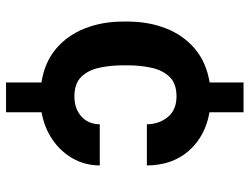

<svg xmlns="http://www.w3.org/2000/svg" viewBox="-113 -571 803 617"><g transform="rotate(90 288.5 -262.5)"><path d="M290 -100.1Q329.1 -100.1 354 -122.3Q378.9 -144.5 379.4 -181.6H511.7Q511.2 -133.3 489 -94.5Q466.8 -55.7 428.5 -29.5Q390.1 -3.4 340.8 5.4V119.6H245.1V5.9Q179.7 -4.4 136.2 -41.5Q92.8 -78.6 71 -134.3Q49.3 -189.9 49.3 -256.8V-271Q49.3 -337.9 71 -393.8Q92.8 -449.7 136.2 -486.8Q179.7 -523.9 245.1 -534.7V-643.6H340.8V-534.2Q417.5 -521 464.4 -468Q511.2 -415 511.7 -333H379.4Q378.9 -372.6 356 -400.4Q333 -428.2 289.6 -428.2Q248.5 -428.2 227.1 -406Q205.6 -383.8 197.8 -347.9Q189.9 -312 189.9 -271V-256.8Q189.9 -215.3 197.8 -179.7Q205.6 -144 227.1 -122.1Q248.5 -100.1 290 -100.1Z"/></g></svg>

Font: Vazirmatn UI
Style: Bold
Weight: 700
Designer: Saber Rastikerdar
Foundry: Saber Rastikerdar
Version: Version 33.003